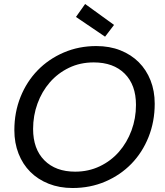

<svg xmlns="http://www.w3.org/2000/svg" viewBox="-20 -936 826 963"><path d="M756 -416Q756 -326 725 -248.5Q694 -171 639 -114.5Q584 -58 508.5 -25.5Q433 7 344 7Q278 7 224 -14.5Q170 -36 132 -74Q94 -112 73 -165.5Q52 -219 52 -283Q52 -373 83 -450Q114 -527 169 -583.5Q224 -640 299.5 -672.5Q375 -705 463 -705Q530 -705 584 -683.5Q638 -662 676 -624Q714 -586 735 -533Q756 -480 756 -416ZM146 -289Q146 -189 202.5 -132Q259 -75 357 -75Q424 -75 480.5 -102Q537 -129 577 -175Q617 -221 639.5 -281.5Q662 -342 662 -410Q662 -510 605.5 -566.5Q549 -623 450 -623Q382 -623 326 -596Q270 -569 230 -523Q190 -477 168 -416.5Q146 -356 146 -289ZM407 -916 552 -811 507 -752 361 -851Z"/></svg>

Font: SVN-Poppins
Style: Italic
Weight: 400
Italic angle: -10°
Designer: Ninad Kale (Devanagari), Jonny Pinhorn (Latin)
Foundry: Indian Type Foundry
Version: Version 3.002 2017; ttfautohint (v1.8.3)